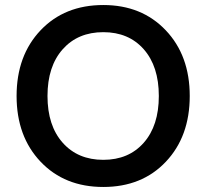

<svg xmlns="http://www.w3.org/2000/svg" viewBox="-20 -732 821 764"><path d="M391 -712Q544 -712 639.5 -611.5Q735 -511 735 -350Q735 -189 640 -88.5Q545 12 391 12Q237 12 141.5 -88.5Q46 -189 46 -350Q46 -511 141.5 -611.5Q237 -712 391 -712ZM229.5 -164Q290 -96 391 -96Q492 -96 552 -164Q612 -232 612 -350Q612 -468 552 -536Q492 -604 391 -604Q290 -604 229.5 -536Q169 -468 169 -350Q169 -232 229.5 -164Z"/></svg>

Font: AWOL-DM SemiBold
Style: Regular
Weight: 600
Designer: Colophon Foundry, Jonny Pinhorn, Mikhail Sharanda
Foundry: Colophon Foundry
Version: Version 1.000;Glyphs 3.2.3 (3260)